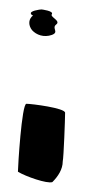

<svg xmlns="http://www.w3.org/2000/svg" viewBox="-20 -572 192 407"><path d="M18 -208C34 -198 80 -182 91 -186C103 -198 113 -213 113 -230C115 -238 118 -320 118 -333C118 -343 47 -352 36 -352C26 -352 18 -218 18 -208ZM46 -535C41 -529 40 -518 48 -508C57 -498 73 -492 90 -498C106 -504 89 -512 99 -520C110 -528 85 -536 90 -542C94 -549 68 -552 68 -552C65 -552 41 -549 46 -542C47 -540 49 -540 50 -539C49 -538 47 -537 46 -535ZM68 -552Z"/></svg>

Font: bitstorm
Style: ulcn
Weight: 400
Version: Version 0.2